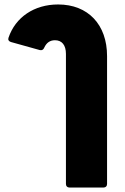

<svg xmlns="http://www.w3.org/2000/svg" viewBox="-20 -615 560 859"><path d="M443 224C453 224 459 218 459 208V-364C459 -505 374 -595 240 -595C133 -595 49 -538 18 -446C15 -437 19 -430 29 -427L158 -391C167 -389 174 -392 178 -402C188 -424 204 -435 226 -435C257 -435 275 -413 275 -374V208C275 218 281 224 291 224Z"/></svg>

Font: LINE Seed Sans TH ExtraBold
Style: Regular
Weight: 800
Designer: Dalton Maag Ltd | Thai characters by Cadson Demak Co.,Ltd.
Foundry: Dalton Maag Ltd
Version: Version 1.003